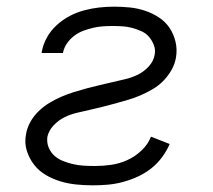

<svg xmlns="http://www.w3.org/2000/svg" viewBox="-20 -548 640 576"><path d="M259 8Q234 8 209 5.5Q184 3 161 -4Q138 -11 117.5 -23Q97 -35 82.5 -53.5Q68 -72 60.5 -95.5Q53 -119 58 -145Q61 -164 71 -182Q81 -200 96 -214.5Q111 -229 128.5 -239.5Q146 -250 164.5 -258Q183 -266 202.5 -272Q222 -278 240.5 -283Q259 -288 278.5 -292.5Q298 -297 317 -301.5Q336 -306 355.5 -310.5Q375 -315 393.5 -324Q412 -333 426.5 -349Q441 -365 444 -384Q447 -399 441.5 -413Q436 -427 427 -437.5Q418 -448 405 -454Q392 -460 377.5 -464Q363 -468 348.5 -469Q334 -470 318 -470Q304 -470 289 -469Q274 -468 259 -464.5Q244 -461 229.5 -455.5Q215 -450 202.5 -440.5Q190 -431 181 -418Q172 -405 169 -390V-389H105V-391Q109 -414 120.5 -435Q132 -456 150 -472.5Q168 -489 189 -500Q210 -511 232.5 -517Q255 -523 277.5 -525.5Q300 -528 323 -528Q347 -528 370.5 -525.5Q394 -523 416 -515.5Q438 -508 457 -495.5Q476 -483 488.5 -464.5Q501 -446 506.5 -423Q512 -400 508 -376Q505 -357 495 -339Q485 -321 470.5 -306Q456 -291 438 -280.5Q420 -270 401.5 -262Q383 -254 364 -248.5Q345 -243 325.5 -237.5Q306 -232 287.5 -227.5Q269 -223 249.5 -218.5Q230 -214 210.5 -209.5Q191 -205 173 -196Q155 -187 140.5 -171.5Q126 -156 122 -137Q120 -120 126 -105.5Q132 -91 143 -81Q154 -71 169 -65Q184 -59 199.5 -55.5Q215 -52 231.5 -51Q248 -50 265 -50Q289 -50 313.5 -53.5Q338 -57 361.5 -67.5Q385 -78 404.5 -96.5Q424 -115 433 -138L489 -116Q480 -95 465.5 -75.5Q451 -56 432 -41.5Q413 -27 392 -17.5Q371 -8 348.5 -2Q326 4 303.5 6Q281 8 259 8Z"/></svg>

Font: Iosevka Light Extended
Style: Italic
Weight: 300
Width: 7
Italic angle: -9°
Monospace: yes
Designer: Belleve Invis
Foundry: Belleve Invis
Version: Version 32.5.0; ttfautohint (v1.8.4)